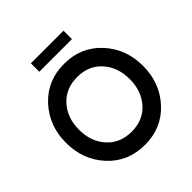

<svg xmlns="http://www.w3.org/2000/svg" viewBox="-238 -1100 1290 1290"><g transform="rotate(-45 407.5 -455.0)"><path d="M253 -920H563V-840H253ZM671 -101.5Q568 10 408 10Q248 10 145 -101.5Q42 -213 42 -375Q42 -537 145 -648.5Q248 -760 408 -760Q568 -760 671 -648.5Q774 -537 774 -375Q774 -213 671 -101.5ZM408 -116Q517 -116 582.5 -189.5Q648 -263 648 -375Q648 -488 582.5 -561.5Q517 -635 408 -635Q298 -635 232 -561.5Q166 -488 166 -375Q166 -263 232 -189.5Q298 -116 408 -116Z"/></g></svg>

Font: Oakes Grotesk
Style: Bold
Weight: 600
Designer: Samuel Oakes
Foundry: Samuel Oakes
Version: Version 1.000;PS 001.000;hotconv 1.0.88;makeotf.lib2.5.64775